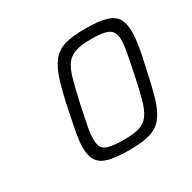

<svg xmlns="http://www.w3.org/2000/svg" viewBox="-97 -793 576 576"><g transform="rotate(-30 190.5 -505.0)"><path d="M199 -314Q154 -314 128 -320.5Q102 -327 90.5 -343.5Q79 -360 79 -390Q79 -410 84 -438Q89 -466 97 -504Q109 -563 120.5 -600.5Q132 -638 148.5 -659Q165 -680 192 -688Q219 -696 262 -696Q307 -696 333 -689Q359 -682 370 -665Q381 -648 381 -618Q381 -598 376.5 -569.5Q372 -541 363 -504Q351 -445 340 -408Q329 -371 312.5 -350.5Q296 -330 269.5 -322Q243 -314 199 -314ZM197 -349Q232 -349 252 -355Q272 -361 284 -377.5Q296 -394 304.5 -424.5Q313 -455 323 -504Q331 -542 336 -568.5Q341 -595 341 -613Q341 -632 333.5 -642Q326 -652 309.5 -656Q293 -660 264 -660Q229 -660 209 -653.5Q189 -647 177 -631Q165 -615 156.5 -584Q148 -553 137 -504Q129 -466 124 -440Q119 -414 119 -395Q119 -367 136 -358Q153 -349 197 -349Z"/></g></svg>

Font: Saira SemiCondensed ExtraLight
Style: Italic
Weight: 250
Width: 4
Italic angle: -12°
Designer: Hector Gatti with collaboration of the Omnibus-Type team
Foundry: Omnibus-Type
Version: Version 1.101